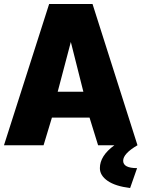

<svg xmlns="http://www.w3.org/2000/svg" viewBox="-22 -730 711 965"><path d="M597 78Q597 115 667 115L632 215Q558 206 519 179Q480 152 480 115Q480 53 553 0H471L428 -139H239L197 0H-2L225 -710H443L669 0Q597 42 597 78ZM268 -269H397L334 -519Z"/></svg>

Font: Raleway-v4020 Black
Style: Regular
Weight: 900
Designer: Matt McInerney, Pablo Impallari, Rodrigo Fuenzalida
Foundry: Matt McInerney, Pablo Impallari, Rodrigo Fuenzalida
Version: Version 4.020;PS 004.020;hotconv 1.0.88;makeotf.lib2.5.64775